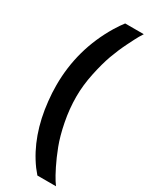

<svg xmlns="http://www.w3.org/2000/svg" viewBox="-270 -910 916 1170"><g transform="rotate(30 188.5 -325.0)"><path d="M56 -326Q56 -578 186 -794Q212 -836 231 -860H362Q355 -850 344 -831Q333 -812 304 -753.5Q275 -695 253.5 -635.5Q232 -576 214 -490.5Q196 -405 196 -326Q196 -240 213 -153Q230 -66 254 -3.5Q278 59 303 109Q328 159 344.5 184.5Q361 210 362 210H231Q231 210 201 173Q86 15 62 -216Q56 -270 56 -326Z"/></g></svg>

Font: Mina
Style: Bold
Weight: 700
Version: Version 1.000